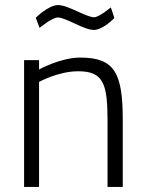

<svg xmlns="http://www.w3.org/2000/svg" viewBox="-20 -737 573 757"><path d="M417 -708C417 -708 371 -669 351 -669C320 -669 249 -717 209 -717C171 -717 121 -667 121 -667L136 -627C136 -627 185 -668 208 -668C240 -668 310 -619 350 -619C386 -619 431 -666 431 -666L417 -708ZM75 -500H134V-463C134 -463 218 -510 297 -510C434 -510 464 -446 464 -263V0H404V-260C404 -407 388 -456 288 -456C210 -456 134 -414 134 -414V0H75Z"/></svg>

Font: RazerF5 Light
Style: Regular
Weight: 300
Foundry: Razer Inc.
Version: Version 2